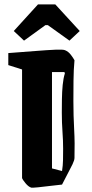

<svg xmlns="http://www.w3.org/2000/svg" viewBox="-20 -848 422 879"><path d="M278 -618Q293 -612 304.5 -597Q316 -582 321 -572Q317 -530 316.5 -478.5Q316 -427 316 -385Q316 -318 319.5 -255.5Q323 -193 321 -125Q321 -115 312 -96Q303 -77 292 -57L264 -3Q242 -1 211 3Q180 7 154.5 9.5Q129 12 123 11Q110 7 96.5 -9.5Q83 -26 81 -33V-530L18 -550V-605Q86 -610 142 -614.5Q198 -619 234 -620.5Q270 -622 278 -618ZM218 -77 264 -65Q268 -90 268.5 -115Q269 -140 269 -167Q269 -205 266 -245.5Q263 -286 263 -333Q263 -361 263.5 -394.5Q264 -428 267 -459Q270 -490 277 -512L275 -518H218ZM90 -662 43 -706 154 -828H233L345 -706L298 -662L199 -733H188Z"/></svg>

Font: Grenze Gotisch
Style: Bold
Weight: 700
Designer: Renata Polastri
Foundry: Omnibus-Type
Version: Version 1.001